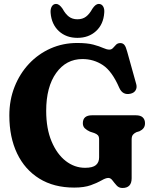

<svg xmlns="http://www.w3.org/2000/svg" viewBox="-20 -924 748 956"><path d="M635.5 -36.5Q635.5 12 589.5 12Q572 12 560.8 -0.5Q549.5 -13 540.2 -25.5Q531 -38 519.5 -38Q506.5 -38 486 -26Q465.5 -14 432.5 -2Q399.5 10 349.5 10Q248 10 175.8 -34.8Q103.5 -79.5 65 -160.2Q26.5 -241 26.5 -349Q26.5 -426 52.5 -491.8Q78.5 -557.5 124.5 -606.5Q170.5 -655.5 232 -682.8Q293.5 -710 364 -710Q414 -710 444.8 -701.8Q475.5 -693.5 493.5 -685.2Q511.5 -677 524.5 -677Q535.5 -677 542.8 -685.2Q550 -693.5 558 -701.5Q566 -709.5 579 -709.5Q592 -709.5 599.5 -700.2Q607 -691 613.5 -666L658.5 -504.5Q663 -487.5 655.2 -474.5Q647.5 -461.5 630 -457.5Q591 -448.5 574 -486.5Q538 -569.5 492.2 -599.8Q446.5 -630 390.5 -630Q309.5 -630 259.8 -560.8Q210 -491.5 210 -372Q210 -283.5 236.8 -220Q263.5 -156.5 307.2 -122.5Q351 -88.5 403.5 -88.5Q441.5 -88.5 457.5 -102Q473.5 -115.5 473.5 -140.5V-229.5Q473.5 -244 467.5 -250.5Q461.5 -257 449.5 -261.5L428 -268.5Q412.5 -275.5 402.5 -285Q392.5 -294.5 392.5 -310.5Q392.5 -350 438.5 -350H656Q680 -350 691 -339.2Q702 -328.5 702 -310.5Q702 -296 695 -286.5Q688 -277 674.5 -270.5L659.5 -266Q649.5 -261.5 642.5 -253.8Q635.5 -246 635.5 -229.5ZM365.5 -828Q391 -828 408.2 -841Q425.5 -854 440 -880.5Q456 -904.5 471.5 -904.5Q486 -904.5 493.5 -892Q501 -879.5 499 -860Q495 -803 458.2 -769.2Q421.5 -735.5 365.5 -735.5Q309.5 -735.5 273 -769.2Q236.5 -803 232 -860Q230.5 -879.5 238 -892Q245.5 -904.5 259.5 -904.5Q275 -904.5 291.5 -880.5Q306 -854 323.2 -841Q340.5 -828 365.5 -828Z"/></svg>

Font: Fraunces 144pt S100
Style: Bold
Weight: 700
Version: Version 1.000; ttfautohint (v1.8.3)